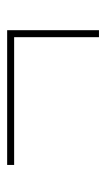

<svg xmlns="http://www.w3.org/2000/svg" viewBox="103 -518 303 550"><g transform="rotate(-90 255.0 -243.5)"><path d="M423 -112H443V-375H57V-355H423Z"/></g></svg>

Font: Noto Serif Display SemiCondensed SemiBold
Style: Regular
Weight: 600
Width: 4
Designer: Monotype Design Team
Foundry: Monotype Imaging Inc.
Version: Version 2.009